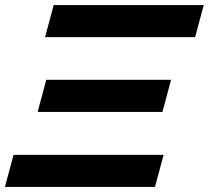

<svg xmlns="http://www.w3.org/2000/svg" viewBox="-46 -740 827 760"><path d="M132.4 -593H726.4L760.5 -720H166.5ZM103.1 -297H597.1L631.1 -424H137.1ZM-26.5 0H567.5L601.6 -127H7.6Z"/></svg>

Font: Manrope
Style: ExtraBoldItalic
Weight: 800
Italic angle: -15°
Designer: Mikhail Sharanda
Foundry: Mikhail Sharanda
Version: Version 4.502;hotconv 1.0.109;makeotfexe 2.5.65596